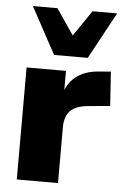

<svg xmlns="http://www.w3.org/2000/svg" viewBox="-54 -801 542 840"><g transform="rotate(5 217.0 -381.0)"><path d="M52 0V-492H225V-371H215Q225 -431 265.5 -464.5Q306 -498 372 -502L421 -506L431 -356L334 -347Q281 -342 257 -317.5Q233 -293 233 -245V0ZM167 -557 56 -762H164L241 -649L318 -762H426L315 -557Z"/></g></svg>

Font: Nunito Sans 12pt Black
Style: Regular
Weight: 900
Designer: Vernon Adams
Foundry: Vernon Adams
Version: Version 3.101;gftools[0.9.27]